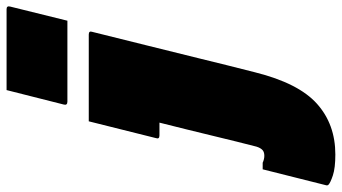

<svg xmlns="http://www.w3.org/2000/svg" viewBox="-343 -592 1040 584"><g transform="rotate(-90 177.0 -300.0)"><path d="M364 -550Q376 -550 372 -539Q350 -449 330 -370Q310 -291 291 -212.5Q272 -134 249 -44Q216 88 153.5 144Q91 200 -1 200Q-42 200 -64.5 192.5Q-87 185 -93 179Q-96 176 -94 170Q-82 121 -70 74.5Q-58 28 -46 -21H-26Q-15 -16 -5 -16Q6 -16 12 -21Q19 -27 23 -40Q37 -94 56 -173Q75 -252 96 -335H57Q45 -335 49 -346L100 -550ZM195 -800H441Q452 -800 449 -789L406 -615H160Q148 -615 151 -626Z"/></g></svg>

Font: Recursive Sn Lnr St XBk
Style: Italic
Weight: 1000
Italic angle: -15°
Version: Version 1.079;hotconv 1.0.112;makeotfexe 2.5.65598; ttfautoh